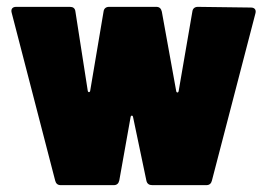

<svg xmlns="http://www.w3.org/2000/svg" viewBox="-20 -540 779 560"><path d="M157 0H312C321 0 326 -5 328 -14L361 -199C362 -204 367 -204 368 -199L407 -13C409 -4 415 0 424 0H582C591 0 596 -5 598 -13L725 -501C728 -512 722 -518 712 -518L557 -520C548 -520 542 -515 541 -506L501 -274C500 -269 495 -269 494 -274L452 -506C450 -515 445 -520 436 -520H298C289 -520 283 -515 282 -506L243 -275C242 -270 237 -270 236 -275L200 -506C199 -516 193 -520 184 -520H27C17 -520 11 -514 14 -503L141 -13C143 -5 148 0 157 0Z"/></svg>

Font: Barlow Semi Condensed Black
Style: Regular
Weight: 900
Width: 4
Designer: Jeremy Tribby
Foundry: Tribby Type
Version: Version 1.408;PS 001.408;hotconv 1.0.88;makeotf.lib2.5.64775